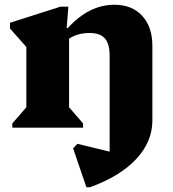

<svg xmlns="http://www.w3.org/2000/svg" viewBox="-20 -538 731 809"><path d="M32 0V-18L91 -86V-340L22 -418V-442L235 -510H268L261 -420H266Q355 -518 462 -518Q536 -518 579 -471.5Q622 -425 622 -345V-30Q622 59 554 132Q486 205 359 251H344L288 87L306 68L442 101V-303Q442 -353 422 -376Q402 -399 358 -399Q307 -399 271 -375V-86L330 -18V0Z"/></svg>

Font: Platypi ExtraBold
Style: Regular
Weight: 800
Designer: David Sargent
Foundry: Bolt Cutter Type
Version: Version 1.200; ttfautohint (v1.8.4.7-5d5b)